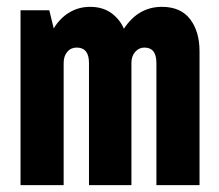

<svg xmlns="http://www.w3.org/2000/svg" viewBox="-20 -541 640 561"><path d="M40 0V-511H124L137 -458Q155 -488 182.5 -504.5Q210 -521 243 -521Q280 -521 305 -503Q330 -485 342 -457Q384 -521 453 -521Q508 -521 535.5 -485Q563 -449 563 -391V0H437V-357Q437 -402 402 -402Q386 -402 375 -389.5Q364 -377 364 -357V0H240V-357Q240 -402 204 -402Q187 -402 176.5 -389.5Q166 -377 166 -357V0Z"/></svg>

Font: Chivo Mono
Style: Bold
Weight: 700
Monospace: yes
Designer: Hector Gatti
Foundry: Omnibus-Type
Version: Version 1.008; ttfautohint (v1.8.4.7-5d5b)